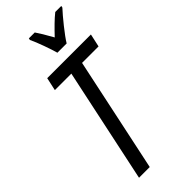

<svg xmlns="http://www.w3.org/2000/svg" viewBox="-296 -972 1013 1013"><g transform="rotate(-45 210.5 -465.5)"><path d="M228 -771H297C319 -808 384 -888 415 -921L417 -931H372C343 -908 311 -876 275 -838C252 -880 232 -912 219 -931H175L173 -921C190 -887 219 -805 228 -771ZM66 0H146L282 -641H405L421 -714H95L79 -641H202Z"/></g></svg>

Font: Noto Sans ExtraCondensed
Style: Italic
Weight: 400
Width: 2
Italic angle: -12°
Designer: Monotype Design Team
Foundry: Monotype Imaging Inc.
Version: Version 2.013